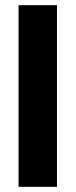

<svg xmlns="http://www.w3.org/2000/svg" viewBox="-20 -720 291 740"><path d="M51.5 0V-700H199.5V0Z"/></svg>

Font: Sutasoma
Style: Regular
Weight: 400
Designer: Izhar Fathurrohim, Akbar Rohmanto, Arusyal Khofiqoini
Foundry: Kiwari Kolektiv
Version: Version 1.102